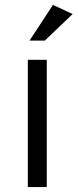

<svg xmlns="http://www.w3.org/2000/svg" viewBox="-20 -760 315 780"><path d="M170 -517H93V0H170ZM275 -703 195 -740 100 -595H162Z"/></svg>

Font: Mission
Style: Regular
Weight: 400
Version: Version 1.000;FEAKit 1.0